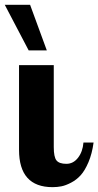

<svg xmlns="http://www.w3.org/2000/svg" viewBox="-32 -770 408 796"><path d="M46.9 -500H190.9V-160.2Q190.9 -119.1 202.1 -105Q213.4 -90.8 243.2 -90.8Q272 -90.8 291.5 -116Q311 -141.1 314 -179.2H356Q349.6 -132.3 334.7 -97.4Q319.8 -62.5 302.5 -43.5Q285.2 -24.4 262.7 -12.7Q240.2 -1 222.7 2.4Q205.1 5.9 186 5.9Q46.9 5.9 46.9 -148.9ZM86.9 -561 -12.2 -750H92.8L162.1 -561Z"/></svg>

Font: Lobster Two
Style: Bold
Weight: 700
Designer: Pablo Impallari
Foundry: Pablo Impallari. www.impallari.com
Version: Version 1.006